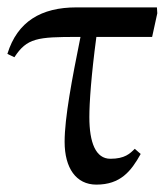

<svg xmlns="http://www.w3.org/2000/svg" viewBox="-29 -491 446 520"><path d="M232 9C297 9 326 -27 352 -74L336 -88C323 -75 309 -61 270 -61C230 -61 213 -105 213 -174C213 -213 218 -286 232 -391H383L397 -455L396 -471H178C83 -471 18 -433 -9 -345L10 -336C44 -388 72 -391 181 -391H189C166 -277 146 -172 146 -107C146 -36 177 9 232 9Z"/></svg>

Font: STIX Two Text
Style: Regular
Weight: 400
Designer: Ross Mills, John Hudson & Paul Hanslow, Tiro Typeworks Ltd; with prior portions MicroPress Inc., and Coen Hoffman.
Foundry: Tiro Typeworks Ltd
Version: Version 2.13 b171